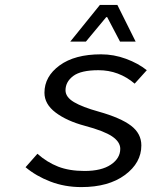

<svg xmlns="http://www.w3.org/2000/svg" viewBox="-20 -741 640 774"><path d="M263.2 -573.2 382.8 -721.2H453.1L526.9 -573.2H463.9L412.1 -671.9H408.2L326.2 -573.2ZM308.1 13.2Q241.2 13.2 183.3 -9Q125.5 -31.2 83 -66.9L130.9 -121.1Q169.4 -86.9 214.4 -69.3Q259.3 -51.8 320.8 -51.8Q389.2 -51.8 427 -77.4Q464.8 -103 464.8 -141.1Q464.8 -168.9 431.9 -191.2Q398.9 -213.4 321.8 -233.9Q249 -253.4 204.1 -287.4Q159.2 -321.3 159.2 -367.2Q159.2 -432.6 220.2 -477.3Q281.2 -522 387.2 -522Q439 -522 488 -503.9Q537.1 -485.8 571.8 -458L522.9 -403.8Q459 -458 377 -458Q306.2 -458 275.1 -434.6Q244.1 -411.1 244.1 -377Q244.1 -349.6 278.3 -329.3Q312.5 -309.1 377.9 -291Q466.3 -266.1 508.1 -234.4Q549.8 -202.6 549.8 -154.8Q549.8 -84.5 483.6 -35.6Q417.5 13.2 308.1 13.2Z"/></svg>

Font: Office Code Pro Italic
Style: Regular
Weight: 400
Italic angle: -9°
Designer: Nathan Rutzky & Paul D. Hunt
Foundry: Adobe Systems Incorporated
Version: Version 1.004;PS 001.004;hotconv 1.0.70;makeotf.lib2.5.58329